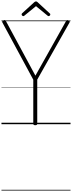

<svg xmlns="http://www.w3.org/2000/svg" viewBox="-20 -1694 982 2619"><path d="M461 14Q434 14 434 -5V-607L13 -1386Q8 -1395 11.5 -1402Q15 -1409 27 -1415Q40 -1422 47 -1420Q54 -1418 60 -1408L463 -662L879 -1403Q887 -1417 894.5 -1419.5Q902 -1422 914 -1415Q927 -1409 930 -1402Q933 -1395 928 -1386L488 -608V-5Q488 14 461 14ZM298 -1474Q290 -1474 282.5 -1481.5Q275 -1489 275 -1497Q275 -1500 276 -1503.5Q277 -1507 280 -1511L445 -1662Q451 -1667 456.5 -1670.5Q462 -1674 471 -1674Q480 -1674 485 -1670.5Q490 -1667 495 -1662L661 -1509Q665 -1506 665.5 -1503Q666 -1500 666 -1497Q666 -1488 658.5 -1481Q651 -1474 644 -1474Q639 -1474 635.5 -1476Q632 -1478 627 -1482L471 -1610L314 -1482Q310 -1478 306.5 -1476Q303 -1474 298 -1474ZM0 895H942V905H0ZM0 -20H942V0H0ZM0 -505H942V-500H0ZM0 -1415H942V-1405H0Z"/></svg>

Font: Playwrite BE WAL Guides
Style: Regular
Weight: 400
Designer: Veronika Burian, José Scaglione
Foundry: TypeTogether
Version: Version 1.003